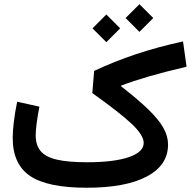

<svg xmlns="http://www.w3.org/2000/svg" viewBox="-20 -881 895 901"><path d="M60.5 -403.8 165 -380.4Q157.2 -341.8 152.3 -304.9Q147.5 -268.1 147.5 -245.6Q147.5 -199.7 170.9 -171.9Q194.3 -144 247.3 -131.8Q300.3 -119.6 389.2 -119.6Q514.6 -119.6 584.5 -143.6Q654.3 -167.5 654.3 -210.4Q654.3 -246.6 597.9 -299.8Q541.5 -353 413.1 -444.3L421.9 -548.3Q515.1 -592.3 619.1 -627Q723.1 -661.6 838.9 -686.5L855.5 -567.9Q751 -543.5 678.2 -522.2Q605.5 -501 548.8 -479.5V-475.6Q627.9 -414.1 676.3 -367.2Q724.6 -320.3 746.6 -281.2Q768.6 -242.2 768.6 -202.6Q768.6 -105.5 668.9 -52.7Q569.3 0 386.7 0Q203.1 0 121.3 -55.2Q39.6 -110.4 39.6 -233.9Q39.6 -264.6 44.7 -307.9Q49.8 -351.1 60.5 -403.8ZM569.3 -796.4 634.3 -861.3 699.2 -796.4 634.3 -731.4ZM414.1 -748 479 -813 543.9 -748 479 -683.1Z"/></svg>

Font: Estedad-FD SemiBold
Style: Regular
Weight: 600
Designer: Amin Abedi
Version: Version 7.3